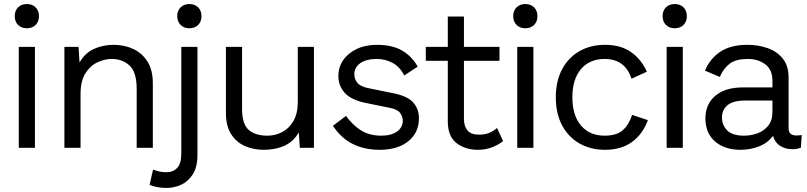

<svg xmlns="http://www.w3.org/2000/svg" viewBox="-20 -732 3999 951"><path d="M153 -500V0H73V-500ZM113 -712Q140 -712 156.5 -695.5Q173 -679 173 -652Q173 -625 156.5 -608.5Q140 -592 113 -592Q86 -592 69.5 -608.5Q53 -625 53 -652Q53 -679 69.5 -695.5Q86 -712 113 -712Z M299 0V-500H369L374 -422Q400 -469 445 -489.5Q490 -510 542 -510Q596 -510 640 -489.5Q684 -469 710.5 -427Q737 -385 737 -320V0H657V-292Q657 -375 621.5 -407.5Q586 -440 534 -440Q498 -440 462 -423Q426 -406 402.5 -368Q379 -330 379 -266V0Z M958 -500V35Q958 97 934 133Q910 169 875 184Q840 199 806 199Q780 199 758 194.5Q736 190 721 184L738 108Q751 113 767 117Q783 121 805 121Q837 121 857.5 100Q878 79 878 27V-500ZM918 -712Q945 -712 961.5 -695.5Q978 -679 978 -652Q978 -625 961.5 -608.5Q945 -592 918 -592Q891 -592 874.5 -608.5Q858 -625 858 -652Q858 -679 874.5 -695.5Q891 -712 918 -712Z M1285 10Q1237 10 1194.5 -8Q1152 -26 1125.5 -66.5Q1099 -107 1099 -172V-500H1179V-193Q1179 -117 1212 -88.5Q1245 -60 1305 -60Q1343 -60 1377 -77.5Q1411 -95 1433 -132Q1455 -169 1455 -228V-500H1535V0H1465L1460 -76Q1434 -31 1389.5 -10.5Q1345 10 1285 10Z M1861 10Q1785 10 1727 -19Q1669 -48 1629 -109L1694 -158Q1725 -114 1767 -87Q1809 -60 1868 -60Q1918 -60 1946.5 -80.5Q1975 -101 1975 -134Q1975 -155 1961.5 -173Q1948 -191 1910 -198L1792 -222Q1719 -237 1687.5 -272Q1656 -307 1656 -356Q1656 -399 1679.5 -433.5Q1703 -468 1746 -489Q1789 -510 1847 -510Q1921 -510 1970 -482.5Q2019 -455 2049 -402L1982 -358Q1961 -401 1924.5 -420.5Q1888 -440 1847 -440Q1795 -440 1765 -419.5Q1735 -399 1735 -363Q1735 -341 1750 -322Q1765 -303 1806 -295L1929 -270Q1999 -256 2027 -224Q2055 -192 2055 -146Q2055 -75 2002.5 -32.5Q1950 10 1861 10Z M2442 -98 2472 -33Q2448 -14 2416 -2Q2384 10 2347 10Q2285 10 2241.5 -23Q2198 -56 2198 -131V-431H2089V-500H2198V-650H2278V-500H2454V-431H2278V-142Q2278 -107 2295.5 -86Q2313 -65 2352 -65Q2381 -65 2402 -73.5Q2423 -82 2442 -98Z M2622 -500V0H2542V-500ZM2582 -712Q2609 -712 2625.5 -695.5Q2642 -679 2642 -652Q2642 -625 2625.5 -608.5Q2609 -592 2582 -592Q2555 -592 2538.5 -608.5Q2522 -625 2522 -652Q2522 -679 2538.5 -695.5Q2555 -712 2582 -712Z M2977 -510Q3054 -510 3105 -474.5Q3156 -439 3184 -377L3108 -342Q3076 -440 2975 -440Q2900 -440 2857.5 -389.5Q2815 -339 2815 -250Q2815 -161 2857.5 -110.5Q2900 -60 2975 -60Q3034 -60 3064.5 -87Q3095 -114 3111 -163L3189 -137Q3164 -68 3110.5 -29Q3057 10 2977 10Q2906 10 2851 -21Q2796 -52 2764.5 -110.5Q2733 -169 2733 -250Q2733 -331 2764.5 -389.5Q2796 -448 2851 -479Q2906 -510 2977 -510Z M3362 -500V0H3282V-500ZM3322 -712Q3349 -712 3365.5 -695.5Q3382 -679 3382 -652Q3382 -625 3365.5 -608.5Q3349 -592 3322 -592Q3295 -592 3278.5 -608.5Q3262 -625 3262 -652Q3262 -679 3278.5 -695.5Q3295 -712 3322 -712Z M3806 -331Q3806 -387 3770.5 -413.5Q3735 -440 3685 -440Q3626 -440 3595.5 -417.5Q3565 -395 3545 -351L3472 -382Q3496 -441 3547.5 -475.5Q3599 -510 3682 -510Q3736 -510 3782.5 -493.5Q3829 -477 3857.5 -441.5Q3886 -406 3886 -347V-97Q3886 -61 3924 -61Q3930 -61 3937.5 -61.5Q3945 -62 3951 -63L3947 -1Q3931 7 3905 7Q3870 7 3844 -9.5Q3818 -26 3809 -59Q3782 -23 3738.5 -6.5Q3695 10 3648 10Q3569 10 3521.5 -31.5Q3474 -73 3474 -146Q3474 -216 3523 -257.5Q3572 -299 3659 -299H3806ZM3666 -60Q3698 -60 3730 -71Q3762 -82 3784 -108Q3806 -134 3806 -178V-234H3672Q3611 -234 3583.5 -211Q3556 -188 3556 -150Q3556 -113 3581.5 -86.5Q3607 -60 3666 -60Z"/></svg>

Font: Prodigy Sans
Style: Regular
Weight: 400
Designer: Wei Huang
Foundry: Wei Huang
Version: Version 1.003; ttfautohint (v1.8.3)